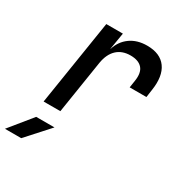

<svg xmlns="http://www.w3.org/2000/svg" viewBox="-235 -696 1018 1073"><g transform="rotate(30 274.5 -160.0)"><path d="M60 0 147 -550H254L236 -442H237Q254 -497 298 -528.5Q342 -560 406 -560Q491 -560 529 -507Q567 -454 552 -358L545 -309H437L444 -355Q453 -411 429 -438.5Q405 -466 353 -466Q299 -466 265.5 -434.5Q232 -403 222 -343L168 0ZM-51 240 67 95H185L54 240Z"/></g></svg>

Font: JetBrains Mono NL SemiBold
Style: Italic
Weight: 600
Italic angle: -9°
Monospace: yes
Designer: Philipp Nurullin, Konstantin Bulenkov
Foundry: JetBrains
Version: Version 2.305; ttfautohint (v1.8.4.7-5d5b)